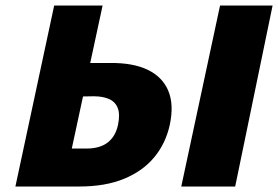

<svg xmlns="http://www.w3.org/2000/svg" viewBox="-20 -678 1011 698"><path d="M36 0 177 -658H353L241 -138H295Q343 -138 371.5 -160Q400 -182 409 -224Q417 -263 408 -285.5Q399 -308 376.5 -318Q354 -328 320 -328L260 -327L284 -449H380Q464 -450 517.5 -424Q571 -398 592 -347.5Q613 -297 597 -223Q582 -156 540.5 -106Q499 -56 431 -28Q363 0 269 0ZM639 0 780 -658H971L835 0Z"/></svg>

Font: Ysabeau Office Black
Style: Italic
Weight: 900
Italic angle: -12°
Designer: Christian Thalmann (Catharsis Fonts)
Version: Version 2.001;gftools[0.9.30]; featfreeze: tnum,lnum,ss02